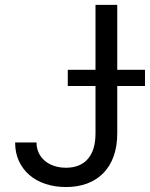

<svg xmlns="http://www.w3.org/2000/svg" viewBox="-20 -747 607 777"><path d="M454.5 -727.3V-464.5H566.8V-399.1H454.5V-207.4Q454.5 -155.2 440 -114.7Q425.4 -74.2 398.3 -46.5Q371.1 -18.8 332.9 -4.4Q294.7 9.9 247.2 9.9Q202.4 9.9 164.6 -2.5Q126.8 -14.9 99.4 -38.4Q72.1 -61.8 56.6 -95.2Q41.2 -128.6 41.2 -170.5H127.8Q127.8 -147.4 136.7 -128.4Q145.6 -109.4 161.6 -96.1Q177.6 -82.7 199.4 -75.5Q221.2 -68.2 247.2 -68.2Q304.3 -68.2 335.4 -103.7Q366.5 -139.2 366.5 -207.4V-399.1H254.3V-464.5H366.5V-727.3Z"/></svg>

Font: Fast_Sans
Style: Regular
Weight: 400
Designer: Rasmus Andersson
Foundry: rsms
Version: Version 3.018;git-588b23468